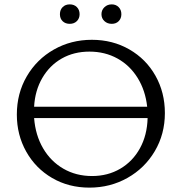

<svg xmlns="http://www.w3.org/2000/svg" viewBox="-20 -849 830 878"><path d="M57 -325Q57 -422 102.5 -500Q148 -578 226.5 -622.5Q305 -667 400 -667Q495 -667 571.5 -623Q648 -579 691 -502.5Q734 -426 734 -332Q734 -236 688 -158Q642 -80 563 -35.5Q484 9 389 9Q294 9 218.5 -35Q143 -79 100 -155.5Q57 -232 57 -325ZM655 -309H136Q142 -231 177 -171Q212 -111 270 -77.5Q328 -44 401 -44Q473 -44 530 -77.5Q587 -111 620 -171Q653 -231 655 -309ZM254 -784Q254 -804 266.5 -816.5Q279 -829 299 -829Q319 -829 331.5 -816.5Q344 -804 344 -784Q344 -765 331.5 -752.5Q319 -740 299 -740Q279 -740 266.5 -752Q254 -764 254 -784ZM444 -784Q444 -803 457.5 -816Q471 -829 491 -829Q510 -829 522.5 -816.5Q535 -804 535 -784Q535 -765 523 -752.5Q511 -740 491 -740Q471 -740 457.5 -752.5Q444 -765 444 -784ZM653 -361Q645 -435 609.5 -492.5Q574 -550 517 -581.5Q460 -613 389 -613Q318 -613 262.5 -581.5Q207 -550 173.5 -492.5Q140 -435 136 -361Z"/></svg>

Font: LXGW Bright GB
Style: Regular
Weight: 400
Designer: Christian Thalmann (Catharsis Fonts)
Foundry: LXGW / Christian Thalmann (Catharsis Fonts) / Fontworks Inc.
Version: Version 5.510